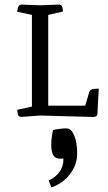

<svg xmlns="http://www.w3.org/2000/svg" viewBox="-20 -509 470 836"><path d="M376 0 156 -6 73 0Q60 0 57.5 -12.5Q55 -25 55 -31L119 -45V-444L55 -458Q55 -464 58.5 -476.5Q62 -489 73 -489L156 -486L237 -489Q248 -489 251 -479Q254 -469 254 -459L190 -444V-49H351L368 -106Q371 -117 380 -120Q389 -123 410 -123L404 -12Q403 -4 396.5 -1.5Q390 1 376 0ZM204 307 192 277Q222 263 239 239.5Q256 216 256 186V181Q251 182 248 182Q245 182 240 182Q203 182 203 122Q203 108 205 91.5Q207 75 211 57Q225 54 241 52Q257 50 270 50Q290 50 303 80.5Q316 111 316 159Q316 209 284.5 249.5Q253 290 204 307Z"/></svg>

Font: Mate SC
Style: Regular
Weight: 400
Designer: Eduardo Rodriguez Tunni
Foundry: Eduardo Rodriguez Tunni
Version: Version 1.003; ttfautohint (v1.8.4.7-5d5b);gftools[0.9.24]